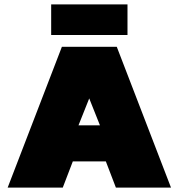

<svg xmlns="http://www.w3.org/2000/svg" viewBox="-20 -858 817 878"><path d="M214 -698V-838H563V-698ZM15 0 263 -644H514L762 0H510L464 -120H313L267 0ZM339 -285H437L388 -408Z"/></svg>

Font: Boz Display
Style: Regular
Weight: 900
Version: Version 2.000; ttfautohint (v1.8.3)